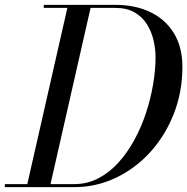

<svg xmlns="http://www.w3.org/2000/svg" viewBox="-55 -770 770 790"><path d="M-35 0V-12.5H250Q303.5 -12.5 349 -36Q394.5 -59.5 431.8 -100.5Q469 -141.5 497.8 -194.2Q526.5 -247 545.8 -305.5Q565 -364 575 -423Q585 -482 585 -535Q585 -569.5 576.5 -605.2Q568 -641 549 -671Q530 -701 498.2 -719.2Q466.5 -737.5 420 -737.5H125V-750H420Q501.5 -750 563.5 -720.2Q625.5 -690.5 660.5 -633.5Q695.5 -576.5 695.5 -495Q695.5 -392.5 660.5 -302.8Q625.5 -213 564 -145Q502.5 -77 421.8 -38.5Q341 0 250 0ZM54.5 0 225 -750H320.5L150 0Z"/></svg>

Font: Bodoni Moda 18pt
Style: Italic
Weight: 400
Italic angle: -13°
Designer: Owen Earl
Foundry: indestructible type
Version: Version 2.005